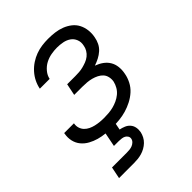

<svg xmlns="http://www.w3.org/2000/svg" viewBox="-217 -653 984 984"><g transform="rotate(-45 275.0 -161.0)"><path d="M225 12Q200 12 174.5 9.5Q149 7 126 0.5Q103 -6 82 -17.5Q61 -29 46 -47Q31 -65 25.5 -89Q20 -113 25 -139V-142H96V-141Q93 -125 97.5 -110.5Q102 -96 112 -85.5Q122 -75 135.5 -68.5Q149 -62 164 -58.5Q179 -55 194.5 -53.5Q210 -52 226 -52Q242 -52 259 -53.5Q276 -55 292 -59Q308 -63 324.5 -70.5Q341 -78 355 -89.5Q369 -101 378 -116.5Q387 -132 391 -149Q394 -165 390.5 -181Q387 -197 377 -208Q367 -219 353 -226Q339 -233 324 -237Q309 -241 292.5 -242.5Q276 -244 259 -244H200L213 -308H272Q286 -308 300 -309Q314 -310 328 -313.5Q342 -317 356.5 -322.5Q371 -328 383 -337.5Q395 -347 403 -360.5Q411 -374 413 -388Q418 -410 410.5 -429Q403 -448 387 -459Q371 -470 350.5 -474Q330 -478 309 -478Q288 -478 266 -474Q244 -470 224 -459.5Q204 -449 188.5 -430.5Q173 -412 169 -391H98Q102 -413 112.5 -434.5Q123 -456 139.5 -474.5Q156 -493 176.5 -506.5Q197 -520 219 -528Q241 -536 263.5 -539Q286 -542 308 -542Q333 -542 357 -539Q381 -536 403 -527.5Q425 -519 443 -505Q461 -491 471.5 -471Q482 -451 485 -427Q488 -403 483 -378Q480 -360 471.5 -342.5Q463 -325 448.5 -312Q434 -299 416.5 -290Q399 -281 381 -275Q403 -267 420.5 -254.5Q438 -242 449 -224Q460 -206 462.5 -183Q465 -160 460 -136Q456 -113 444 -89.5Q432 -66 412.5 -48.5Q393 -31 369.5 -19Q346 -7 322 0Q298 7 273.5 9.5Q249 12 225 12ZM61 220 74 156H182Q192 156 201.5 155Q211 154 220.5 150.5Q230 147 238 139.5Q246 132 248 122Q250 112 245 104Q240 96 232.5 92Q225 88 215 86.5Q205 85 195 85H159L186 -52H258L239 46Q254 49 268.5 55Q283 61 293 72.5Q303 84 306 99.5Q309 115 306 132Q303 146 296 159.5Q289 173 278 183.5Q267 194 253.5 201.5Q240 209 226 213Q212 217 197.5 218.5Q183 220 169 220Z"/></g></svg>

Font: Lode
Style: Italic
Weight: 400
Italic angle: -11°
Monospace: yes
Designer: Belleve Invis
Foundry: Belleve Invis
Version: Version 29.2.0; ttfautohint (v1.8.3)